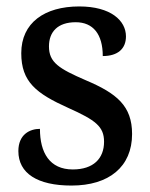

<svg xmlns="http://www.w3.org/2000/svg" viewBox="-20 -566 467 596"><path d="M202 10C318 10 390 -48 390 -150C390 -237 343 -276 246 -317C163 -353 132 -372 132 -422C132 -467 159 -497 215 -497C269 -497 299 -460 299 -392C346 -392 371 -415 371 -453C371 -502 324 -546 226 -546C118 -546 46 -495 46 -401C46 -312 92 -276 192 -231C277 -193 303 -173 303 -126C303 -74 270 -40 206 -40C134 -40 104 -92 104 -166C73 -166 37 -149 37 -97C37 -28 96 10 202 10Z"/></svg>

Font: Noto Serif SemiCondensed Medium
Style: Regular
Weight: 500
Width: 4
Designer: Monotype Design Team
Foundry: Monotype Imaging Inc.
Version: Version 2.014